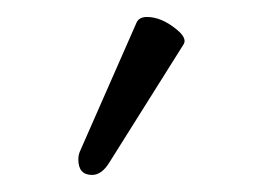

<svg xmlns="http://www.w3.org/2000/svg" viewBox="-20 -704 318 225"><path d="M195.3 -652.3 107.9 -513.2Q99.1 -499 87.9 -499Q71.8 -499 71.8 -517.1Q71.8 -522.9 74.2 -527.8L140.1 -677.7Q143.1 -684.1 152.3 -684.1Q168.9 -684.1 186.5 -669.9Q196.3 -662.1 196.3 -655.8Q196.3 -654.3 195.3 -652.3Z"/></svg>

Font: Junicode
Style: Regular
Weight: 400
Designer: Peter S. Baker
Foundry: Briery Creek Software
Version: Version 0.7.2